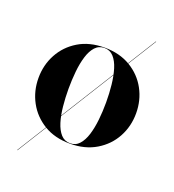

<svg xmlns="http://www.w3.org/2000/svg" viewBox="-129 -679 818 902"><g transform="rotate(20 280.0 -228.0)"><path d="M58 123 496 -579H498L60 123ZM280.5 10Q204.5 10 150 -23Q95.5 -56 66 -110.5Q36.5 -165 36.5 -230Q36.5 -295 66 -349.5Q95.5 -404 150 -437Q204.5 -470 280.5 -470Q355.5 -470 410.5 -437Q465.5 -404 495 -349.5Q524.5 -295 524.5 -230Q524.5 -165 495 -110.5Q465.5 -56 410.5 -23Q355.5 10 280.5 10ZM280.5 8Q308 8 326.2 -12.2Q344.5 -32.5 355 -66.5Q365.5 -100.5 370 -143Q374.5 -185.5 374.5 -230Q374.5 -275 370 -317.2Q365.5 -359.5 355 -393.8Q344.5 -428 326.2 -448Q308 -468 280.5 -468Q252.5 -468 234.2 -448Q216 -428 205.5 -393.8Q195 -359.5 190.8 -317Q186.5 -274.5 186.5 -230Q186.5 -185.5 190.8 -143Q195 -100.5 205.5 -66.5Q216 -32.5 234.2 -12.2Q252.5 8 280.5 8Z"/></g></svg>

Font: Bodoni Moda 96pt
Style: Bold
Weight: 700
Version: Version 2.005